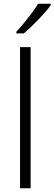

<svg xmlns="http://www.w3.org/2000/svg" viewBox="-20 -1014 293 1034"><path d="M145 0H88V-760H145ZM253 -986Q242 -970 225 -950.5Q208 -931 188 -910Q168 -889 147.5 -869.5Q127 -850 108 -834H68V-843Q87 -863 109 -890Q131 -917 152 -945Q173 -973 185 -994H253Z"/></svg>

Font: Noto Sans Khmer Light
Style: Regular
Weight: 300
Version: Version 2.003